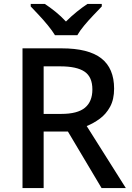

<svg xmlns="http://www.w3.org/2000/svg" viewBox="-20 -961 673 981"><path d="M295 -714Q432 -714 497.5 -663Q563 -612 563 -508Q563 -453 542.5 -415.5Q522 -378 490 -354.5Q458 -331 423 -317L623 0H499L327 -289H203V0H95V-714ZM288 -622H203V-379H293Q376 -379 414 -410.5Q452 -442 452 -504Q452 -568 412 -595Q372 -622 288 -622ZM261 -781Q247 -804 225 -831Q203 -858 179 -883.5Q155 -909 137 -928V-941H209Q235 -924 263.5 -901Q292 -878 317 -851Q344 -878 372.5 -901Q401 -924 427 -941H500V-928Q482 -909 457.5 -883.5Q433 -858 410.5 -831Q388 -804 375 -781Z"/></svg>

Font: Noto Sans Gurmukhi UI Medium
Style: Regular
Weight: 500
Designer: Jelle Bosma - Monotype Design Team
Foundry: Monotype Imaging Inc.
Version: Version 2.004; ttfautohint (v1.8.4.7-5d5b)